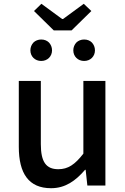

<svg xmlns="http://www.w3.org/2000/svg" viewBox="-20 -977 660 1011"><path d="M535 -275V-551H477H419V-168C374 -110 338 -86 287 -86C223 -86 195 -124 195 -218V-551H79V-204C79 -64 131 14 249 14C324 14 378 -25 428 -83H431L440 0H535ZM211 -868 263 -817H357L409 -868L461 -919L421 -957L312 -877H307L198 -957L159 -919ZM156 -753C146 -742 140 -728 140 -712C140 -680 164 -656 197 -656C230 -656 254 -680 254 -712C254 -728 248 -742 238 -753C228 -763 214 -769 197 -769C181 -769 166 -763 156 -753ZM382 -753C372 -742 366 -728 366 -712C366 -680 390 -656 423 -656C456 -656 480 -680 480 -712C480 -728 474 -742 464 -753C454 -763 440 -769 423 -769C407 -769 392 -763 382 -753Z"/></svg>

Font: GenSekiGothic2 TW M
Style: Regular
Weight: 500
Version: Version 2.100;PS 2.1;hotconv 16.6.51;makeotf.lib2.5.65220 DE